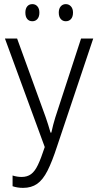

<svg xmlns="http://www.w3.org/2000/svg" viewBox="-20 -901 472 931"><path d="M92 10Q64 10 41 2V-50Q63 -43 85 -43Q112 -43 130.5 -56.5Q149 -70 164 -101.5Q179 -133 197 -188L4 -714H63L201 -334Q207 -316 213 -298Q219 -280 225 -258H229Q233 -278 238 -296Q243 -314 248 -331L373 -714H432L257 -192Q233 -118 210.5 -73.5Q188 -29 160 -9.5Q132 10 92 10ZM103 -840Q103 -859 112 -870Q121 -881 137 -881Q152 -881 161.5 -870Q171 -859 171 -840Q171 -820 161.5 -809Q152 -798 137 -798Q121 -798 112 -809Q103 -820 103 -840ZM265 -840Q265 -859 274.5 -870Q284 -881 299 -881Q314 -881 324 -870Q334 -859 334 -840Q334 -820 324.5 -809Q315 -798 299 -798Q284 -798 274.5 -809Q265 -820 265 -840Z"/></svg>

Font: Noto Sans Condensed Light
Style: Regular
Weight: 300
Width: 3
Designer: Monotype Design Team
Foundry: Monotype Imaging Inc.
Version: Version 2.013; ttfautohint (v1.8.4.7-5d5b)